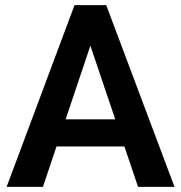

<svg xmlns="http://www.w3.org/2000/svg" viewBox="-20 -731 707 751"><path d="M350.6 -603 147.9 0H5.9L271.5 -710.9H362.3ZM520 0 316.4 -603 304.2 -710.9H395.5L662.6 0ZM510.7 -264.2V-158.2H129.4V-264.2Z"/></svg>

Font: Roboto SemiBold
Style: Regular
Weight: 600
Designer: Christian Robertson
Foundry: Google
Version: Version 3.009; 2024